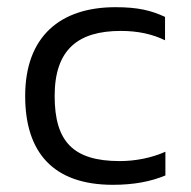

<svg xmlns="http://www.w3.org/2000/svg" viewBox="-20 -504 530 534"><path d="M440 -16V-82C402 -65 357 -56 313 -56C183 -56 132 -111 132 -237C132 -367 198 -418 316 -418C364 -418 404 -409 439 -392V-457C400 -475 364 -484 301 -484C148 -484 50 -403 50 -237C50 -79 129 10 294 10C352 10 399 1 440 -16Z"/></svg>

Font: Kanit Light
Style: Regular
Weight: 300
Designer: Katatrad Team
Foundry: CadsonDemak
Version: Version 1.000;PS 001.000;hotconv 1.0.88;makeotf.lib2.5.64775